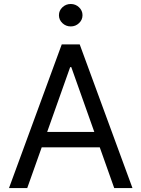

<svg xmlns="http://www.w3.org/2000/svg" viewBox="-20 -952 716 972"><path d="M338.1 -818.2Q313.6 -818.2 296 -834.9Q278.4 -851.6 278.4 -875Q278.4 -898.4 296 -915.1Q313.6 -931.8 338.1 -931.8Q362.6 -931.8 380.1 -915.1Q397.7 -898.4 397.7 -875Q397.7 -851.6 380.1 -834.9Q362.6 -818.2 338.1 -818.2ZM650.6 0H558.2L485.1 -206H191.1L117.9 0H25.6L292.6 -727.3H383.5ZM457.4 -284.1 340.9 -612.2H335.2L218.8 -284.1Z"/></svg>

Font: Linik Sans
Style: Regular
Weight: 400
Designer: Rasmus Andersson (font), Marc Monis (original base), Kil Hyung-jin (Pretendard portions), Cristiano Sobral (main changes
Foundry: rsms
Version: Version 3.018;May 31, 2022;FontCreator 14.0.0.2814 64-bit; t